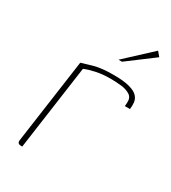

<svg xmlns="http://www.w3.org/2000/svg" viewBox="-145 -639 637 716"><g transform="rotate(30 173.5 -281.5)"><path d="M64 0H58Q51 0 47 -3.5Q43 -7 44 -16L95 -379Q114 -385 144.5 -393.5Q175 -402 226 -402Q270 -402 295 -395Q320 -388 330.5 -376.5Q341 -365 342.5 -351Q344 -337 342 -322H320L321 -336Q323 -359 307.5 -369Q292 -379 269 -381.5Q246 -384 223 -384Q189 -384 161 -378Q133 -372 115 -364ZM213 -460 324 -563 340 -544 228 -460Z"/></g></svg>

Font: Genos Thin Thin
Style: Italic
Weight: 250
Italic angle: -8°
Version: Version 1.010